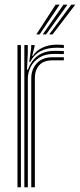

<svg xmlns="http://www.w3.org/2000/svg" viewBox="-20 -790 338 810"><path d="M82.7 0V-600H97.2L97.2 -565L93.9 -495.8H97.7Q111.3 -534.4 139.7 -554.9Q168.2 -575.5 210.5 -575.5Q221 -575.5 231.9 -575.2Q242.8 -575 249.4 -574.6V-561.8Q242.3 -562.1 230.7 -562.3Q219.1 -562.6 208.1 -562.6Q170.5 -562.6 145.9 -547Q121.3 -531.4 109.4 -507.5Q97.4 -483.7 97.4 -459V0ZM53.7 0V-600H68.2V0ZM111.9 0V-460.1Q111.9 -497.3 135.1 -522.9Q158.3 -548.5 202.5 -548.5Q214.3 -548.5 226.3 -548.5Q238.3 -548.5 249.4 -548.5V-535.5Q238.4 -535.6 226.2 -535.6Q214 -535.5 202.5 -535.5Q163.3 -535.5 145.2 -514.4Q127.1 -493.3 127.1 -461.2V0ZM103.4 -528.8 111.5 -587.4V-600H126.1L126.2 -595.6L115.9 -554.2H118.6Q132.8 -577.1 159.9 -589.3Q187 -601.5 216.2 -601.5Q223.3 -601.5 231.5 -601.3Q239.7 -601.1 249.4 -600.4V-587.5Q241 -588.2 233.1 -588.4Q225.1 -588.6 217.1 -588.6Q180.2 -588.6 152.1 -574.6Q124 -560.6 107.5 -528.8ZM133.3 -645 214.7 -770.2H231.6L147.2 -645ZM187.7 -645 280.7 -770.2H297.6L201.8 -645ZM160.5 -645 247.7 -770.2H264.6L174.5 -645Z"/></svg>

Font: Big Shoulders Inline Display SC Thin
Style: Regular
Weight: 100
Designer: Patric King
Foundry: XO Type Co
Version: Version 2.002